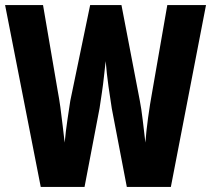

<svg xmlns="http://www.w3.org/2000/svg" viewBox="-27 -734 829 754"><path d="M782 -714 644 0H471L412 -308Q406 -345 399 -395Q392 -445 388 -494Q385 -469 381.5 -435.5Q378 -402 373 -369Q368 -336 364 -309L305 0H133L-7 -714H142L200 -375Q205 -349 210 -313.5Q215 -278 219 -241.5Q223 -205 227 -174Q231 -218 238 -265Q245 -312 249 -338L327 -714H450L522 -339Q528 -309 533.5 -262.5Q539 -216 544 -174Q547 -217 554.5 -271.5Q562 -326 571 -375L630 -714Z"/></svg>

Font: Noto Sans Sinhala ExtraCondensed ExtraBold
Style: Regular
Weight: 800
Width: 2
Designer: Jelle Bosma - Monotype Design Team
Foundry: Monotype Imaging Inc.
Version: Version 2.006; ttfautohint (v1.8.4.7-5d5b)